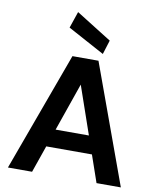

<svg xmlns="http://www.w3.org/2000/svg" viewBox="-101 -1035 912 1112"><g transform="rotate(10 355.0 -478.5)"><path d="M23 0 279 -700H432L687 0H544L355 -546L165 0ZM136 -159 172 -264H528L563 -159ZM450 -743 234 -860 267 -957 476 -826Z"/></g></svg>

Font: DM Sans 12pt
Style: Bold
Weight: 700
Version: Version 4.004;gftools[0.9.30]